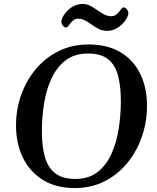

<svg xmlns="http://www.w3.org/2000/svg" viewBox="-20 -931 787 965"><path d="M356 14.2Q261.2 14.2 195.3 -26.9Q129.4 -67.9 95 -138.9Q60.5 -210 60.5 -300.8Q60.5 -381.3 86.7 -454.6Q112.8 -527.8 161.1 -585Q209.5 -642.1 276.4 -674.8Q343.3 -707.5 425.3 -707.5Q520.5 -707.5 585.9 -668.2Q651.4 -628.9 685.1 -559.3Q718.8 -489.7 718.8 -398.9Q718.8 -318.4 693.1 -244.1Q667.5 -169.9 619.6 -111.6Q571.8 -53.2 505.1 -19.5Q438.5 14.2 356 14.2ZM359.4 -31.7Q425.3 -31.7 469.2 -65.4Q513.2 -99.1 539.3 -156Q565.4 -212.9 576.4 -282.2Q587.4 -351.6 587.4 -422.4Q587.4 -497.6 573.2 -551.3Q559.1 -605 523.2 -633.5Q487.3 -662.1 422.4 -662.1Q355.5 -662.1 310.8 -628.4Q266.1 -594.7 239.5 -538.1Q212.9 -481.4 201.7 -412.1Q190.4 -342.8 190.4 -271.5Q190.4 -197.3 205.3 -143.3Q220.2 -89.4 257.1 -60.5Q293.9 -31.7 359.4 -31.7ZM518.1 -775.9Q496.1 -775.9 477.5 -784.9Q459 -793.9 442.1 -806.4Q425.3 -818.8 408.4 -827.9Q391.6 -836.9 373 -836.9Q356 -836.9 344.7 -825.9Q333.5 -814.9 326.2 -804Q318.8 -793 312 -793Q303.7 -793 296.1 -802.2Q288.6 -811.5 288.6 -822.3Q288.6 -836.4 302.5 -857.4Q316.4 -878.4 340.6 -894.8Q364.7 -911.1 394.5 -911.1Q415.5 -911.1 433.6 -901.9Q451.7 -892.6 468.5 -880.4Q485.4 -868.2 502.7 -858.9Q520 -849.6 539.1 -849.6Q556.6 -849.6 567.9 -860.6Q579.1 -871.6 586.9 -882.8Q594.7 -894 600.6 -894Q608.9 -894 616.9 -884.8Q625 -875.5 625 -864.3Q625 -850.6 610.6 -829.3Q596.2 -808.1 572 -792Q547.9 -775.9 518.1 -775.9Z"/></svg>

Font: Gelasio Medium
Style: Italic
Weight: 500
Italic angle: -8.5°
Designer: Eben Sorkin
Foundry: Eben Sorkin
Version: Version 1.008